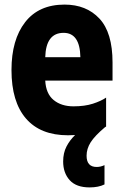

<svg xmlns="http://www.w3.org/2000/svg" viewBox="-20 -579 540 836"><path d="M370 237Q409 237 435 224V140Q418 148 401 148Q357 148 357 99Q357 69 374.5 41Q392 13 437 -25Q439 -26 442 -28V-154Q420 -139 384.5 -127.5Q349 -116 300 -116Q247 -116 213.5 -143.5Q180 -171 177 -228H470V-307Q470 -437 413 -498Q356 -559 261 -559Q149 -559 89.5 -482.5Q30 -406 30 -274Q30 -136 93 -63Q156 10 276 10Q292 10 307 9Q284 31 269.5 59Q255 87 255 124Q255 174 283.5 205.5Q312 237 370 237ZM257 -436Q328 -436 330 -330H177Q180 -436 257 -436Z"/></svg>

Font: Noto Sans Mono UI Condensed ExtraBold
Style: Regular
Weight: 800
Width: 3
Designer: Monotype Design team
Foundry: Monotype Imaging Inc.
Version: 1.000